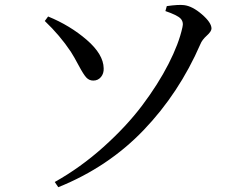

<svg xmlns="http://www.w3.org/2000/svg" viewBox="-20 -740 1040 793"><path d="M807.6 -557.6Q719.7 -355.5 573.2 -202.6Q426.8 -49.8 220.7 33.2L206.1 11.7Q312.5 -47.9 407.2 -132.8Q502 -217.8 567.4 -304.7Q632.8 -391.6 675.8 -475.6Q718.8 -559.6 733.4 -627Q739.3 -649.4 725.6 -663.6Q711.9 -677.7 663.1 -694.3L668.9 -714.8Q717.8 -721.7 740.2 -718.8Q774.4 -714.8 814 -680.7Q853.5 -646.5 853.5 -622.1Q853.5 -610.4 834 -592.8Q814.5 -575.2 807.6 -557.6ZM272.5 -526.4Q227.5 -593.8 165 -653.3L178.7 -671.9Q269.5 -634.8 338.4 -575.2Q407.2 -515.6 408.2 -458Q409.2 -436.5 397 -421.9Q384.8 -407.2 365.2 -407.2Q348.6 -407.2 336.9 -419.4Q325.2 -431.6 305.2 -469.2Q285.2 -506.8 272.5 -526.4Z"/></svg>

Font: GenYoMin TW TTF Medium
Style: Regular
Weight: 500
Version: Version 1.300